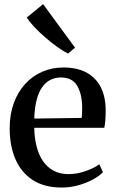

<svg xmlns="http://www.w3.org/2000/svg" viewBox="-20 -870 542 902"><path d="M270.5 11Q188.5 11 134.2 -24Q80 -59 52.8 -121.5Q25.5 -184 25.5 -267Q25.5 -333 45 -386Q64.5 -439 98.8 -476.2Q133 -513.5 179 -533.2Q225 -553 278.5 -553Q371 -553 422.5 -502.8Q474 -452.5 476.5 -358.5Q476.5 -328 475 -306.5Q473.5 -285 470 -269.5H141Q141.5 -222.5 151.8 -182.5Q162 -142.5 181.8 -113.5Q201.5 -84.5 231.5 -68.2Q261.5 -52 301.5 -52Q342 -52 383 -66.5Q424 -81 446.5 -98.5L463.5 -61Q446.5 -43 416 -26.5Q385.5 -10 347.8 0.5Q310 11 270.5 11ZM141 -313 363.5 -316Q365 -326.5 365.5 -338.8Q366 -351 366 -361.5Q366 -427 343 -466.5Q320 -506 265.5 -506Q238.5 -506 216.2 -494.5Q194 -483 177.5 -459.5Q161 -436 151.8 -399.5Q142.5 -363 141 -313ZM299 -618.5Q279 -628.5 251 -648.2Q223 -668 194 -693Q165 -718 141.5 -743Q118 -768 105.5 -787.5L182.5 -850.5L332.5 -646L300 -618.5Z"/></svg>

Font: Merriweather 60pt Medium
Style: Regular
Weight: 500
Version: Version 2.100